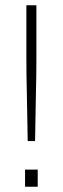

<svg xmlns="http://www.w3.org/2000/svg" viewBox="-20 -708 238 728"><path d="M85 -173Q84 -217 83.5 -259.5Q83 -302 82 -342.5Q81 -383 80.5 -419Q80 -455 80 -486Q80 -517 80 -541V-688H118V-541Q118 -517 118 -486Q118 -455 117.5 -419Q117 -383 116 -342.5Q115 -302 114.5 -259.5Q114 -217 113 -173ZM75 0V-65H123V0Z"/></svg>

Font: Saira Thin
Style: Regular
Weight: 100
Designer: Hector Gatti with collaboration of the Omnibus-Type team
Foundry: Omnibus-Type
Version: Version 1.101